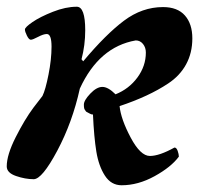

<svg xmlns="http://www.w3.org/2000/svg" viewBox="-63 -524 591 570"><path d="M280 -244Q320 -260 345 -294Q370 -328 370 -368Q370 -383 361.5 -393.5Q353 -404 340 -404Q231 -385 174 -261Q152 -161 107 -76.5Q62 8 37 8Q12 8 -15.5 -1.5Q-43 -11 -43 -30Q-43 -64 -16.5 -116.5Q10 -169 36 -204L63 -239Q72 -257 81 -302.5Q90 -348 90 -385.5Q90 -423 76 -423Q66 -423 50 -414.5Q34 -406 28.5 -406Q23 -406 17 -418Q11 -430 11 -436.5Q11 -443 33.5 -458.5Q56 -474 94 -489Q132 -504 165 -504Q190 -504 190 -434Q190 -390 179 -348L184 -342Q251 -422 305 -462.5Q359 -503 421 -503Q464 -503 486 -478Q508 -453 508 -410Q508 -367 489.5 -333Q471 -299 436 -276Q379 -238 292 -209Q296 -170 325 -115.5Q354 -61 382 -61Q410 -61 455 -86Q461 -86 464.5 -76Q468 -66 468 -59Q445 -28 396 -1Q347 26 298 26Q267 26 248.5 -2.5Q230 -31 223 -74Q216 -117 213 -184Q208 -184 204 -186.5Q200 -189 196.5 -190.5Q193 -192 192 -193.5Q191 -195 189 -198Q186 -201 186 -213.5Q186 -226 205 -246Q224 -266 241 -266Q258 -266 280 -244Z"/></svg>

Font: Clara
Style: Regular
Weight: 400
Designer: Proyecto DEMO
Foundry: Proyecto DEMO
Version: Version 1.002